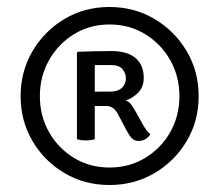

<svg xmlns="http://www.w3.org/2000/svg" viewBox="-20 -763 627 549"><path d="M39 -488Q39 -559 73 -616.8Q107 -674.5 164.5 -708.8Q222 -743 293 -743Q364 -743 421.8 -708.8Q479.5 -674.5 513.8 -616.8Q548 -559 548 -488Q548 -417 513.8 -359.5Q479.5 -302 421.8 -268Q364 -234 293 -234Q222 -234 164.5 -268Q107 -302 73 -359.5Q39 -417 39 -488ZM94 -488Q94 -431.5 120.2 -385.2Q146.5 -339 191.5 -311.5Q236.5 -284 293 -284Q350 -284 395.2 -311.5Q440.5 -339 466.8 -385.2Q493 -431.5 493 -488Q493 -544.5 466.8 -591Q440.5 -637.5 395.2 -665.2Q350 -693 293 -693Q236.5 -693 191.5 -665.2Q146.5 -637.5 120.2 -591Q94 -544.5 94 -488ZM391 -541Q391 -514 375 -498Q359 -482 340 -476Q349.5 -471.5 355 -464.2Q360.5 -457 373 -435L389 -406Q393.5 -398 398.8 -390.8Q404 -383.5 410 -379Q405.5 -371.5 396.8 -365.8Q388 -360 376 -360Q364 -360 356.5 -368.2Q349 -376.5 342 -390L316 -439Q311 -448 303 -454Q295 -460 283 -460H228V-500Q241.5 -501 261.5 -501Q281.5 -501 294 -501Q318 -501 329 -512.2Q340 -523.5 340 -539Q340 -554 330 -565.5Q320 -577 298 -577Q288.5 -577 273.2 -577Q258 -577 251 -577V-365Q239 -361.5 225.5 -361.5Q212 -361.5 200 -365V-612L203 -615Q225.5 -616 251.8 -616.5Q278 -617 299 -617Q344 -617 367.5 -597Q391 -577 391 -541Z"/></svg>

Font: Signika Negative Light Light
Style: Regular
Weight: 300
Version: Version 2.001